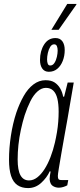

<svg xmlns="http://www.w3.org/2000/svg" viewBox="-20 -947 410 979"><path d="M123 12Q91 12 69 -3Q47 -18 36.5 -50Q26 -82 26 -133Q26 -192 35.5 -254.5Q45 -317 63 -372Q79 -419 100.5 -457Q122 -495 150.5 -516.5Q179 -538 212 -538Q241 -538 258.5 -526.5Q276 -515 287 -496Q298 -477 302 -454H307L325 -526H356L336 -410Q332 -384 324.5 -342.5Q317 -301 308.5 -253.5Q300 -206 292.5 -162.5Q285 -119 280 -88.5Q275 -58 275 -50Q275 -39 278 -34Q281 -29 294 -29H328L323 -2Q314 3 302.5 6.5Q291 10 280 10Q263 10 249 1Q235 -8 233 -34Q233 -42 234.5 -51.5Q236 -61 238 -72L234 -74Q219 -41 190 -14.5Q161 12 123 12ZM128 -27Q150 -27 170 -42.5Q190 -58 207 -84.5Q224 -111 237.5 -146Q251 -181 260 -220Q266 -246 270.5 -273Q275 -300 277 -326.5Q279 -353 279 -378Q279 -417 272.5 -444Q266 -471 251.5 -485Q237 -499 214 -499Q192 -499 171.5 -481Q151 -463 135 -431Q119 -399 106 -360Q95 -325 86.5 -285.5Q78 -246 74 -208Q70 -170 70 -134Q70 -79 84.5 -53Q99 -27 128 -27ZM229 -581Q207 -581 195.5 -597.5Q184 -614 184 -641Q184 -687 205 -720Q226 -753 263 -753Q286 -753 298 -736.5Q310 -720 310 -692Q310 -662 300 -636.5Q290 -611 272 -596Q254 -581 229 -581ZM236 -613Q249 -613 257.5 -626Q266 -639 270 -657Q274 -675 274 -689Q274 -703 270 -712Q266 -721 256 -721Q244 -721 236 -708Q228 -695 224 -677Q220 -659 220 -644Q220 -631 223.5 -622Q227 -613 236 -613ZM242 -795 323 -927H370L369 -923L279 -795Z"/></svg>

Font: Archivo ExtraCondensed Thin
Style: Italic
Weight: 250
Width: 2
Italic angle: -10°
Designer: Hector Gatti
Foundry: Omnibus-Type
Version: Version 2.001